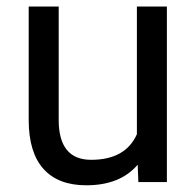

<svg xmlns="http://www.w3.org/2000/svg" viewBox="-20 -548 591 578"><path d="M394.5 -52.2Q341.8 9.8 239.7 9.8Q155.3 9.8 111.1 -39.3Q66.9 -88.4 66.4 -184.6V-528.3H156.7V-187Q156.7 -66.9 254.4 -66.9Q357.9 -66.9 392.1 -144V-528.3H482.4V0H396.5Z"/></svg>

Font: Mardoto
Style: Regular
Weight: 400
Designer: Christian Robertson, Vahan Hovhannisyan
Foundry: Google
Version: Version 1.000